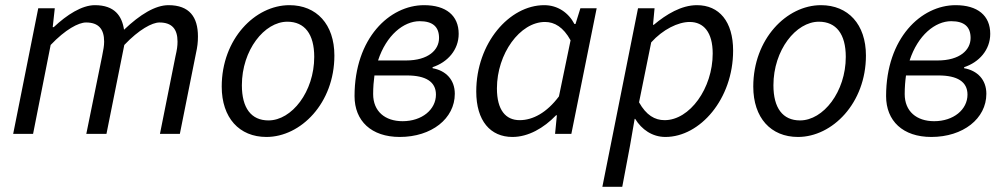

<svg xmlns="http://www.w3.org/2000/svg" viewBox="-20 -518 3881 743"><path d="M31 0H108L176 -344C233 -404 284 -431 313 -431C361 -431 383 -406 383 -357C383 -340 380 -326 375 -300L314 0H392L461 -344C518 -404 569 -431 597 -431C645 -431 667 -406 667 -357C667 -340 665 -326 659 -300L599 0H676L738 -310C744 -337 746 -354 746 -377C746 -452 713 -498 632 -498C581 -498 522 -462 460 -403C452 -456 424 -498 347 -498C297 -498 239 -461 188 -413H184L192 -486H128Z M1011 12C1144 12 1274 -119 1274 -303C1274 -424 1205 -498 1100 -498C967 -498 838 -367 838 -183C838 -62 906 12 1011 12ZM1019 -52C952 -52 916 -100 916 -188C916 -324 1003 -434 1092 -434C1159 -434 1196 -386 1196 -298C1196 -163 1109 -52 1019 -52Z M1527 12C1650 12 1740 -59 1740 -155C1740 -210 1705 -245 1654 -254V-258C1712 -277 1755 -325 1755 -387C1755 -458 1706 -498 1621 -498C1488 -498 1352 -371 1352 -146C1352 -50 1417 12 1527 12ZM1538 -49C1470 -49 1424 -87 1424 -154C1424 -180 1426 -204 1429 -226H1555C1627 -226 1667 -202 1667 -152C1667 -94 1613 -49 1538 -49ZM1604 -436C1655 -436 1679 -414 1679 -371C1679 -325 1638 -284 1551 -284H1443C1475 -382 1542 -436 1604 -436Z M1963 12C2024 12 2084 -22 2132 -72H2135L2128 0H2191L2289 -486H2226L2207 -425H2203C2180 -469 2138 -498 2086 -498C1951 -498 1823 -351 1823 -164C1823 -50 1878 12 1963 12ZM1991 -53C1937 -53 1903 -92 1903 -176C1903 -310 1992 -433 2089 -433C2126 -433 2160 -413 2188 -362L2143 -145C2096 -82 2042 -53 1991 -53Z M2311 205H2388L2418 46L2436 -58H2438C2463 -17 2504 12 2555 12C2689 12 2817 -135 2817 -322C2817 -435 2763 -498 2677 -498C2617 -498 2559 -463 2510 -422H2507L2513 -486H2449ZM2552 -53C2514 -53 2481 -72 2453 -122L2500 -354C2545 -404 2604 -433 2649 -433C2703 -433 2738 -393 2738 -311C2738 -176 2649 -53 2552 -53Z M3068 12C3201 12 3331 -119 3331 -303C3331 -424 3262 -498 3157 -498C3024 -498 2895 -367 2895 -183C2895 -62 2963 12 3068 12ZM3076 -52C3009 -52 2973 -100 2973 -188C2973 -324 3060 -434 3149 -434C3216 -434 3253 -386 3253 -298C3253 -163 3166 -52 3076 -52Z M3584 12C3707 12 3797 -59 3797 -155C3797 -210 3762 -245 3711 -254V-258C3769 -277 3812 -325 3812 -387C3812 -458 3763 -498 3678 -498C3545 -498 3409 -371 3409 -146C3409 -50 3474 12 3584 12ZM3595 -49C3527 -49 3481 -87 3481 -154C3481 -180 3483 -204 3486 -226H3612C3684 -226 3724 -202 3724 -152C3724 -94 3670 -49 3595 -49ZM3661 -436C3712 -436 3736 -414 3736 -371C3736 -325 3695 -284 3608 -284H3500C3532 -382 3599 -436 3661 -436Z"/></svg>

Font: Source Sans Pro
Style: Italic
Weight: 400
Italic angle: -11°
Designer: Paul D. Hunt
Foundry: Adobe Systems Incorporated
Version: Version 3.006;hotconv 1.0.111;makeotfexe 2.5.65597